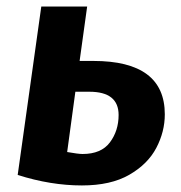

<svg xmlns="http://www.w3.org/2000/svg" viewBox="-20 -550 552 586"><path d="M483 -201Q483 -148 457 -98.5Q431 -49 374.5 -16.5Q318 16 230 16Q135 16 34 -16L106 -530H246L223 -364H265Q483 -364 483 -201ZM342 -199Q342 -270 253 -270H210L185 -86Q219 -80 232 -80Q289 -80 315.5 -115.5Q342 -151 342 -199Z"/></svg>

Font: Fira Sans SemiBold
Style: Italic
Weight: 600
Italic angle: -8°
Designer: bBox Type GmbH & Carrois Corporate GbR & Edenspiekermann AG
Foundry: bBox Type GmbH & Carrois Corporate GbR & Edenspiekermann AG
Version: Version 4.301